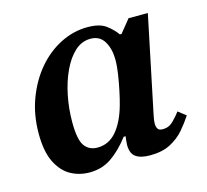

<svg xmlns="http://www.w3.org/2000/svg" viewBox="-79 -569 724 673"><g transform="rotate(-15 283.0 -233.0)"><path d="M168 14Q131 14 100 -3Q69 -20 49.5 -59Q30 -98 30 -163Q30 -232 52 -290Q74 -348 110.5 -390.5Q147 -433 194 -456.5Q241 -480 291 -480Q335 -480 357.5 -463.5Q380 -447 395 -426H401L439 -473H509L437 -127Q437 -127 434.5 -114.5Q432 -102 432 -91Q432 -81 436.5 -73.5Q441 -66 455 -66Q477 -66 493 -82Q509 -98 520 -113L548 -91Q533 -68 513 -44.5Q493 -21 463 -5Q433 11 388 11Q354 11 336.5 -1.5Q319 -14 319 -45Q319 -52 320 -60Q321 -68 322 -76H315Q282 -33 247.5 -9.5Q213 14 168 14ZM217 -63Q258 -63 286 -95.5Q314 -128 330 -185Q336 -206 342 -234.5Q348 -263 352.5 -292Q357 -321 357 -345Q357 -383 341 -410.5Q325 -438 291 -438Q259 -438 234 -415Q209 -392 191 -353.5Q173 -315 163.5 -268Q154 -221 154 -172Q154 -108 170.5 -85.5Q187 -63 217 -63Z"/></g></svg>

Font: STIX Two Text SemiBold
Style: Italic
Weight: 600
Italic angle: -12°
Designer: Ross Mills, John Hudson & Paul Hanslow, Tiro Typeworks Ltd; with prior portions MicroPress Inc. and Coen Hoffman, Elsevi
Foundry: Tiro Typeworks Ltd
Version: Version 2.13 b171